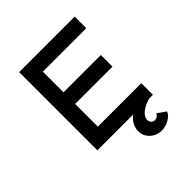

<svg xmlns="http://www.w3.org/2000/svg" viewBox="-238 -857 1215 1215"><g transform="rotate(-45 369.0 -250.0)"><path d="M132 0V-700H629V-596H240V-104H629V0ZM185 -307V-411H574V-307ZM509 200Q479 200 454.5 186.5Q430 173 415 150Q400 127 400 98Q400 71 411.5 48Q423 25 444.5 6.5Q466 -12 494 -25.5Q522 -39 555 -48L595 0Q565 8 541 22Q517 36 504 52.5Q491 69 491 87Q491 103 500.5 113Q510 123 525 123Q537 123 546 116.5Q555 110 562 98L618 138Q609 162 578 181Q547 200 509 200Z"/></g></svg>

Font: Lexend Exa
Style: Regular
Weight: 400
Designer: Bonnie Shaver-Troup, Thomas Jockin
Foundry: Lexend
Version: Version 1.007